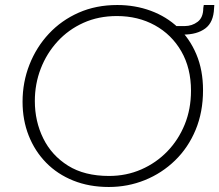

<svg xmlns="http://www.w3.org/2000/svg" viewBox="-20 -733 875 766"><path d="M414 13Q336 13 272.5 -12.5Q209 -38 164 -84Q119 -130 94.5 -192Q70 -254 70 -327Q70 -405 97.5 -475Q125 -545 175 -598.5Q225 -652 294 -682.5Q363 -713 448 -713Q519 -713 581.5 -690Q644 -667 690.5 -623Q737 -579 763.5 -516Q790 -453 790 -373Q790 -286 760.5 -215Q731 -144 678.5 -93Q626 -42 558 -14.5Q490 13 414 13ZM415 -31Q484 -31 543.5 -57Q603 -83 647.5 -129Q692 -175 717 -236.5Q742 -298 742 -371Q742 -461 703.5 -528Q665 -595 598 -632Q531 -669 446 -669Q373 -669 313 -642Q253 -615 209.5 -567.5Q166 -520 142.5 -459Q119 -398 119 -330Q119 -249 152.5 -181Q186 -113 251.5 -72Q317 -31 415 -31ZM675 -595 680 -629H717Q746 -629 768.5 -646Q791 -663 791 -701L793 -713H835L834 -700Q832 -644 799 -619.5Q766 -595 711 -595Z"/></svg>

Font: MuseoModerno Thin ExtraLight
Style: Italic
Weight: 250
Italic angle: -9°
Version: Version 1.003